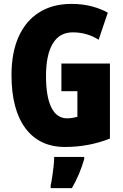

<svg xmlns="http://www.w3.org/2000/svg" viewBox="-20 -744 633 985"><path d="M295 -418H544V-33Q434 10 314 10Q182 10 110.5 -86Q39 -182 39 -359Q39 -474 75.5 -555.5Q112 -637 181 -680.5Q250 -724 347 -724Q403 -724 450.5 -711.5Q498 -699 533 -679L486 -540Q427 -578 353 -578Q285 -578 250.5 -520Q216 -462 216 -354Q216 -248 243.5 -192.5Q271 -137 324 -137Q350 -137 377 -145V-276H295ZM412 72Q389 152 349 221H240V207Q244 190 248 163Q252 136 255 108.5Q258 81 258 61H412Z"/></svg>

Font: Noto Sans Gurmukhi ExtraCondensed Black
Style: Regular
Weight: 900
Width: 2
Designer: Jelle Bosma - Monotype Design Team
Foundry: Monotype Imaging Inc.
Version: Version 2.004; ttfautohint (v1.8.4.7-5d5b)